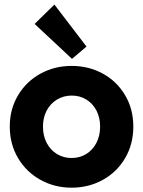

<svg xmlns="http://www.w3.org/2000/svg" viewBox="-20 -826 636 853"><path d="M23.4 -263.7Q23.4 -341.3 60.3 -402.8Q97.2 -464.4 159.9 -498.8Q222.7 -533.2 297.9 -533.2Q374.5 -533.2 437 -498.8Q499.5 -464.4 535.9 -402.8Q572.3 -341.3 572.3 -263.7Q572.3 -185.5 535.9 -123.5Q499.5 -61.5 436.8 -26.9Q374 7.8 297.9 7.8Q222.7 7.8 159.9 -26.9Q97.2 -61.5 60.3 -123.5Q23.4 -185.5 23.4 -263.7ZM424.8 -263.7Q424.8 -303.2 408.7 -334.5Q392.6 -365.7 364 -383.5Q335.4 -401.4 298.8 -401.4Q262.7 -401.4 233.4 -383.8Q204.1 -366.2 187.5 -335Q170.9 -303.7 170.9 -263.7Q170.9 -222.7 187.5 -190.9Q204.1 -159.2 233.2 -141.6Q262.2 -124 297.9 -124Q334 -124 362.8 -141.6Q391.6 -159.2 408.2 -190.9Q424.8 -222.7 424.8 -263.7ZM133.8 -719.7 221.7 -805.7 364.3 -619.1 299.8 -564.5Z"/></svg>

Font: Reddit Sans Vanilla ExtraBold
Style: Regular
Weight: 800
Designer: Stephen Hutchings
Foundry: Reddit
Version: Version 1.013